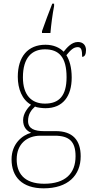

<svg xmlns="http://www.w3.org/2000/svg" viewBox="-20 -786 506 1047"><path d="M209 -616V-606H255C259 -653 266 -706 275 -753V-766H265C249 -727 224 -658 209 -616ZM218 241C350 241 420 171 420 66C420 -22 376 -71 284 -71H219C170 -71 133 -83 133 -126C133 -163 150 -186 171 -205C181 -199 213 -196 228 -196C323 -196 371 -261 371 -363C371 -420 358 -460 342 -485C365 -513 381 -529 404 -529C423 -529 428 -514 428 -476C442 -476 449 -490 449 -513C449 -537 435 -557 405 -557C370 -557 345 -526 327 -504C306 -526 272 -542 228 -542C132 -542 77 -477 77 -367C77 -303 100 -242 149 -215C133 -200 106 -168 106 -131C106 -92 126 -72 150 -62C101 -49 43 -2 43 83C43 179 101 241 218 241ZM225 -221C152 -221 105 -267 105 -364C105 -472 154 -517 225 -517C301 -517 343 -475 343 -365C343 -262 301 -221 225 -221ZM221 216C107 216 71 154 71 83C71 -1 127 -46 200 -46H278C357 -46 392 -15 392 66C392 159 337 216 221 216Z"/></svg>

Font: Noto Serif Armenian SemiCondensed Thin
Style: Regular
Weight: 100
Width: 4
Designer: Monotype Design Team
Foundry: Monotype Imaging Inc.
Version: Version 2.008